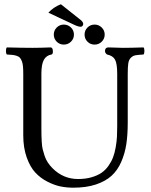

<svg xmlns="http://www.w3.org/2000/svg" viewBox="-20 -869 707 899"><path d="M323.2 9.8Q293.5 9.8 264.4 4.2Q235.4 -1.5 202.6 -18.1Q169.9 -34.7 145.5 -60.8Q121.1 -86.9 105 -132.1Q88.9 -177.2 88.9 -235.8V-522.9Q88.9 -543.9 87.6 -558.1Q86.4 -572.3 82.3 -582.5Q78.1 -592.8 73.5 -598.4Q68.8 -604 58.8 -607.4Q48.8 -610.8 39.3 -611.8Q29.8 -612.8 12.2 -613.8Q7.8 -618.2 7.8 -630.4Q7.8 -642.6 12.2 -647Q86.4 -645 131.8 -645Q167 -645 216.8 -647Q226.6 -647 227.5 -631.1Q228.5 -615.2 221.2 -613.8Q197.3 -609.9 185.5 -589.1Q173.8 -568.4 173.8 -522.9V-269Q173.8 -245.6 174.1 -235.4Q174.3 -225.1 175.5 -203.9Q176.8 -182.6 179.9 -169.9Q183.1 -157.2 188.7 -139.9Q194.3 -122.6 203.9 -108.2Q213.4 -93.8 226.1 -81.1Q276.4 -30.8 345.2 -30.8Q380.4 -30.8 408.2 -38.8Q436 -46.9 455.1 -59.8Q474.1 -72.8 488 -92.8Q502 -112.8 509.5 -132.8Q517.1 -152.8 521.7 -179.4Q526.4 -206.1 527.6 -227.8Q528.8 -249.5 528.8 -276.9V-522.9Q528.8 -571.3 518.6 -589.8Q508.3 -608.4 481 -613.8Q469.7 -622.1 471.9 -634.5Q474.1 -647 487.8 -647Q501 -647 522.5 -646Q543.9 -645 555.2 -645Q592.3 -645 651.9 -647Q656.2 -642.6 656.2 -630.4Q656.2 -618.2 651.9 -613.8Q626 -612.3 614 -610.1Q602.1 -607.9 592.5 -598.4Q583 -588.9 580.6 -572Q578.1 -555.2 578.1 -522.9V-294.9Q578.1 -238.3 571.5 -194.3Q564.9 -150.4 547.6 -110.8Q530.3 -71.3 502 -45.7Q473.6 -20 428.7 -5.1Q383.8 9.8 323.2 9.8ZM245.6 -673.8Q231.9 -687.5 231.9 -707Q231.9 -726.6 245.6 -740.2Q259.3 -753.9 278.8 -753.9Q298.3 -753.9 312.3 -740.2Q326.2 -726.6 326.2 -707Q326.2 -687.5 312.3 -673.8Q298.3 -660.2 278.8 -660.2Q259.3 -660.2 245.6 -673.8ZM389.6 -673.8Q376 -687.5 376 -707Q376 -726.6 389.6 -740.2Q403.3 -753.9 422.9 -753.9Q442.4 -753.9 456.3 -740.2Q470.2 -726.6 470.2 -707Q470.2 -687.5 456.3 -673.8Q442.4 -660.2 422.9 -660.2Q403.3 -660.2 389.6 -673.8ZM265.1 -849.1 357.9 -775.4Q369.6 -765.6 369.6 -756.8Q369.6 -751.5 366.2 -747.6Q362.8 -743.7 357.9 -743.7Q346.2 -743.7 325.2 -753.9L206.5 -809.6Q230 -835.4 265.1 -849.1Z"/></svg>

Font: Linux Libertine G
Style: Regular
Weight: 400
Designer: Philipp H. Poll
Foundry: Philipp H. Poll
Version: Version 4.7.5